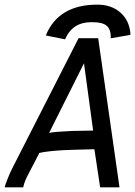

<svg xmlns="http://www.w3.org/2000/svg" viewBox="-36 -798 576 818"><path d="M353.5 -703.6Q272.5 -703.6 241.2 -630.4L159.2 -647Q212.9 -778.3 378.9 -778.3Q437.5 -778.3 475.8 -745.4Q514.2 -712.4 519.5 -657.2V-649.4L435.5 -634.8Q436 -637.2 436 -641.6Q436 -671.9 419.2 -687.7Q402.3 -703.6 353.5 -703.6ZM360.8 -241.7 321.8 -528.3 173.3 -231.9Q195.8 -236.8 272.5 -240.2ZM390.6 0 366.2 -162.1Q361.3 -162.1 342 -161.6Q322.8 -161.1 314.7 -160.9Q306.6 -160.6 287.6 -160.2Q268.6 -159.7 258.1 -159.2Q247.6 -158.7 230.5 -158Q213.4 -157.2 201.9 -156Q190.4 -154.8 176.8 -153.6Q163.1 -152.3 152.1 -150.4Q141.1 -148.4 131.8 -146.5L86.4 -59.1Q67.4 -24.4 63 0H-16.1Q-14.2 -9.8 -3.9 -35.4Q6.3 -61 14.6 -77.6L298.8 -635.3H382.3L473.1 0Z"/></svg>

Font: Fantasque Sans Mono
Style: Italic
Weight: 400
Italic angle: -11°
Monospace: yes
Designer: Jany Belluz
Version: Version 1.8.0 ; ttfautohint (v1.8.2)